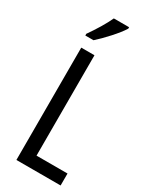

<svg xmlns="http://www.w3.org/2000/svg" viewBox="-238 -1093 847 1057"><g transform="rotate(30 185.5 -564.5)"><path d="M245 -1027V-1036H148C127 -991 97 -941 59 -887V-876H111C152 -912 220 -985 245 -1027ZM73 -93H354V-169H157V-807H73Z"/></g></svg>

Font: Noto Sans Kannada UI ExtraCondensed
Style: Regular
Weight: 400
Width: 2
Designer: Jelle Bosma - Monotype Design Team
Foundry: Monotype Imaging Inc.
Version: Version 2.005